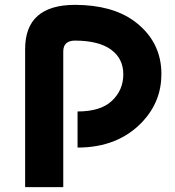

<svg xmlns="http://www.w3.org/2000/svg" viewBox="-20 -767 716 787"><path d="M83 0V-565.9Q83 -747.1 288.1 -747.1Q439 -746.6 529.8 -680.7Q641.6 -598.1 641.6 -463.4Q641.6 -352.1 565.4 -269.5Q465.3 -162.1 297.9 -162.1V-310.1Q393.1 -310.1 439 -354Q485.4 -397.9 485.4 -462.4Q485.4 -526.9 435.3 -563.5Q385.3 -600.1 288.1 -600.6Q239.3 -600.6 239.3 -556.2V0Z"/></svg>

Font: New Shape
Style: Bold
Weight: 700
Designer: Wojciech Kalinowski "wmk69" (wmk69@o2.pl)
Foundry: Wojciech Kalinowski "wmk69" (wmk69@o2.pl)
Version: Version 2.1.1; 2021-05-14